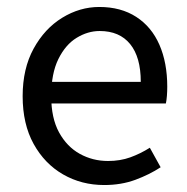

<svg xmlns="http://www.w3.org/2000/svg" viewBox="-20 -519 537 551"><path d="M279 12Q214 12 161 -18.5Q108 -49 76.5 -106Q45 -163 45 -243Q45 -322 76.5 -379.5Q108 -437 158.5 -468Q209 -499 265 -499Q327 -499 371 -470.5Q415 -442 437.5 -390.5Q460 -339 460 -270Q460 -257 459 -244Q458 -231 456 -222H113L112 -284H384Q384 -355 353.5 -392.5Q323 -430 266 -430Q232 -430 200 -410.5Q168 -391 147.5 -349.5Q127 -308 127 -243Q127 -180 149.5 -139Q172 -98 209 -77.5Q246 -57 290 -57Q325 -57 354 -67.5Q383 -78 410 -95L441 -39Q409 -18 368.5 -3Q328 12 279 12Z"/></svg>

Font: Assistant ExtraLight Medium
Style: Regular
Weight: 500
Version: Version 3.000